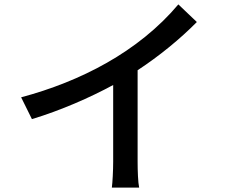

<svg xmlns="http://www.w3.org/2000/svg" viewBox="-20 -815 1040 872"><path d="M76 -373 125 -274C257 -314 389 -372 494 -429V-81C494 -40 491 15 488 37H612C607 15 605 -40 605 -81V-496C704 -561 798 -638 874 -715L790 -795C608 -579 345 -445 76 -373Z"/></svg>

Font: DAIFUKU Sans JP Medium
Style: Regular
Weight: 500
Designer: Original font ‘Source Han Sans JP’ : Ryoko NISHIZUKA  (kana, bopomofo & ideographs); Paul D. Hunt (Latin, Greek & Cyrill
Foundry: Daifuku
Version: Version 1.000